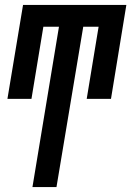

<svg xmlns="http://www.w3.org/2000/svg" viewBox="-20 -550 540 775"><path d="M111 205 218 -442H155L107 -151H10L73 -530H490L428 -151H330L378 -442H316L208 205Z"/></svg>

Font: Iosevka Curly Slab SmBdObl
Style: Regular
Weight: 600
Italic angle: -9°
Monospace: yes
Designer: Belleve Invis
Foundry: Belleve Invis
Version: Version 11.0.0; ttfautohint (v1.8.3)